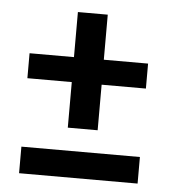

<svg xmlns="http://www.w3.org/2000/svg" viewBox="-43 -584 512 576"><g transform="rotate(5 213.5 -296.5)"><path d="M258.8 -409.2H392.1V-334H258.8V-196.8H168.9V-334H35.2V-409.2H168.9V-544.9H258.8ZM35.2 -47.9V-127.9H392.1V-47.9Z"/></g></svg>

Font: Neutral Grotesk
Style: Regular
Weight: 400
Designer: Nawras Khrais
Foundry: Nawras Khrais
Version: Version 1.000;PS 001.000;hotconv 1.0.88;makeotf.lib2.5.64775